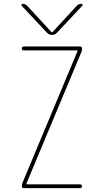

<svg xmlns="http://www.w3.org/2000/svg" viewBox="-20 -970 540 990"><path d="M222.7 -800.8 91.8 -940.4Q89.8 -943.4 91.3 -946.8Q92.8 -950.2 96.7 -950.2Q109.4 -950.2 120.1 -940.4L246.1 -803.7H248H250L376 -940.4Q385.7 -950.2 399.4 -950.2Q403.3 -950.2 405.3 -946.8Q407.2 -943.4 404.3 -940.4L273.4 -800.8Q262.7 -790 248 -790Q233.4 -790 222.7 -800.8ZM399.4 -701.2 116.2 -23.4V-21.5Q116.2 -20.5 117.2 -19.5H392.6Q402.3 -19.5 402.8 -9.8Q403.3 0 392.6 0H102.5Q92.8 0 92.8 -9.8Q92.8 -20.5 96.7 -29.3L379.9 -707V-709Q379.9 -710 378.9 -710H102.5Q92.8 -710 92.8 -720.2Q92.8 -730.5 102.5 -730.5H392.6Q402.3 -730.5 403.3 -719.7Q403.3 -709 399.4 -701.2Z"/></svg>

Font: Rounded Mgen+ 1m thin
Style: Regular
Weight: 100
Designer: [Source Han Sans]
Ryoko NISHIZUKA  (kana & ideographs); Paul D. Hunt (Latin, Greek & Cyrillic); Wenlong ZHANG  (bopomofo
Version: Version 1.059.20150602